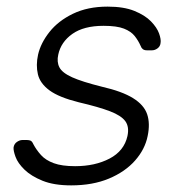

<svg xmlns="http://www.w3.org/2000/svg" viewBox="-20 -550 532 580"><path d="M195 10Q143 10 108.5 -4Q74 -18 54 -37.5Q34 -57 27 -76Q20 -95 21 -105Q23 -116 31.5 -121.5Q40 -127 47 -127H62Q68 -127 72.5 -125Q77 -123 81 -114Q90 -97 104 -81.5Q118 -66 142.5 -57Q167 -48 207 -48Q267 -48 311 -71Q355 -94 365 -139Q371 -167 358.5 -184Q346 -201 312 -214Q278 -227 218 -241Q158 -256 129.5 -277Q101 -298 94.5 -325.5Q88 -353 95 -385Q103 -420 129.5 -453.5Q156 -487 200.5 -508.5Q245 -530 305 -530Q354 -530 386 -517Q418 -504 436 -485.5Q454 -467 460.5 -449Q467 -431 465 -420Q464 -410 456 -404Q448 -398 439 -398H424Q416 -398 411.5 -401.5Q407 -405 405 -411Q398 -427 387 -441Q376 -455 354.5 -463.5Q333 -472 293 -472Q233 -472 198.5 -447.5Q164 -423 156 -385Q151 -363 159.5 -346.5Q168 -330 198 -316.5Q228 -303 288 -288Q349 -274 382 -253.5Q415 -233 424.5 -205Q434 -177 426 -139Q418 -99 388 -65Q358 -31 309 -10.5Q260 10 195 10Z"/></svg>

Font: Rubik Light
Style: Italic
Weight: 300
Italic angle: -12°
Designer: Hubert and Fischer
Foundry: Hubert and Fischer
Version: Version 2.300;gftools[0.9.30]